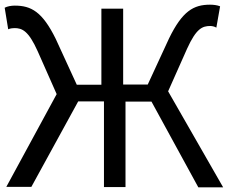

<svg xmlns="http://www.w3.org/2000/svg" viewBox="-20 -773 982 820"><path d="M7 25H114L314 -340H424V26H516V-339H627L827 27H933L698 -383L779 -565C818 -651 844 -662 878 -662C885 -662 896 -660 904 -655L920 -746C908 -751 892 -753 877 -753C807 -753 759 -726 702 -609L611 -412H506V-736H413V-411H308L218 -607C161 -723 113 -749 43 -749C28 -749 11 -746 0 -740L15 -648C24 -652 35 -653 42 -653C75 -653 102 -641 141 -554L222 -371Z"/></svg>

Font: GenEiGothic-pro-Regular
Style: Regular
Weight: 400
Designer: Ryoko NISHIZUKA (kana & ideographs); Paul D. Hunt (Latin, Greek & Cyrillic); Wenlong ZHANG (bopomofo); Sandoll Communica
Foundry: Adobe Systems Incorporated; o_tamon
Version: Version 1.000.140830